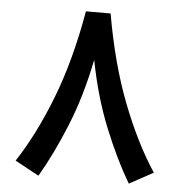

<svg xmlns="http://www.w3.org/2000/svg" viewBox="-49 -689 706 746"><g transform="rotate(5 304.0 -316.0)"><path d="M256.3 -642.1H352.5Q386.2 -448.7 444.1 -299.1Q502 -149.4 573.7 -40.5L480.5 10.3Q428.2 -77.6 380.1 -196.3Q332 -314.9 304.7 -457Q276.4 -314.5 228.3 -196.3Q180.2 -78.1 127.9 10.3L34.7 -40.5Q106.4 -149.4 164.6 -299.1Q222.7 -448.7 256.3 -642.1Z"/></g></svg>

Font: Vazir Medium FD-WOL
Style: Medium-FD-WOL
Weight: 500
Designer: Saber Rastikerdar
Foundry: Saber Rastikerdar
Version: Version 30.0.0